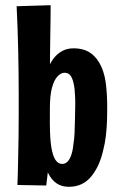

<svg xmlns="http://www.w3.org/2000/svg" viewBox="-20 -712 469 739"><path d="M245 7Q217 7 197.5 -6.5Q178 -20 166 -44.5Q154 -69 147.5 -102Q141 -135 138 -174.5Q135 -214 135 -257L172 -235Q172 -180 177.5 -146Q183 -112 193.5 -96.5Q204 -81 219 -81Q232 -81 241 -91Q250 -101 255.5 -119Q261 -137 263 -160Q266 -177 267 -201Q268 -225 268.5 -251Q269 -277 269.5 -301Q270 -325 269 -341Q268 -370 263.5 -390.5Q259 -411 251 -421.5Q243 -432 228 -432Q215 -432 201.5 -418Q188 -404 180 -374Q172 -344 172 -294L136 -251Q136 -289 138.5 -323.5Q141 -358 147 -388.5Q153 -419 163 -444.5Q173 -470 187 -488Q201 -506 220 -516Q239 -526 263 -526Q303 -526 329 -507.5Q355 -489 370 -455.5Q385 -422 389 -377Q392 -348 392.5 -315.5Q393 -283 392 -251Q391 -219 387.5 -189Q384 -159 377 -133Q363 -71 330.5 -32Q298 7 245 7ZM158 2 47 0Q48 -12 48.5 -41Q49 -70 50 -109.5Q51 -149 51.5 -191.5Q52 -234 52 -274Q52 -314 52 -344Q52 -388 51.5 -432Q51 -476 50 -520Q49 -564 47.5 -606.5Q46 -649 44 -688L175 -692Q175 -667 174.5 -636Q174 -605 173.5 -569.5Q173 -534 172.5 -496.5Q172 -459 172 -420.5Q172 -382 172 -343Q172 -310 172 -267Q172 -224 171.5 -180Q171 -136 170 -99Z"/></svg>

Font: Truculenta ExtraBold
Style: Regular
Weight: 800
Version: Version 1.002